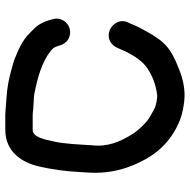

<svg xmlns="http://www.w3.org/2000/svg" viewBox="-16 -704 701 708"><g transform="rotate(-90 334.0 -350.5)"><path d="M583.7 -572.7 567.1 -589.3C539.6 -618.7 498.8 -635.2 462.8 -649.3L429.1 -658.8C397.7 -667.7 363.3 -674.5 323.3 -676.9L296.1 -678.8C287 -679.5 274.2 -681 264.4 -681H209C125.5 -681 87.5 -616.8 73.7 -556.7C63.1 -510.6 55.8 -460.7 53.1 -406.3C51.8 -381.3 48.9 -358 51.1 -326.2C54.2 -281.3 64.1 -244.1 77.9 -210.5C105.8 -142.8 143.9 -90.5 210.3 -53.2C242.6 -35.1 270.8 -26.6 313 -21.3C358 -15.6 401 -27.8 430.3 -39.4C467.8 -54.2 503.8 -69.8 529.5 -98.2C551.8 -122.6 567.2 -152.3 583.5 -182C593.1 -199.5 597.9 -214.9 604.4 -227.8C619.9 -258.8 597.3 -287 578.2 -295C569.8 -298.6 560.7 -300.4 551.5 -299.4C522.4 -296.2 511.9 -270.4 507.2 -259C490.9 -220.3 467.8 -178.1 435.3 -156.9C407.6 -139 377.9 -125.8 336.8 -121H329C301.6 -124.4 296.6 -125.4 275.9 -136.9C252.3 -150 245.3 -154 231 -167.6C211.5 -186.2 199.5 -200.8 187.2 -221.9C165.5 -258.8 144.6 -303.7 152 -362.7C155 -413.4 156.7 -459.6 165.5 -501C174.5 -543.1 183 -580 209 -580H262C268.3 -580 275.8 -579.3 283 -578.2L316.3 -576H317.5C335.8 -576 349.1 -572.3 364.9 -568.9C425.9 -555.9 481.2 -534.3 510.1 -503.7C512.3 -501.2 517.1 -489.8 519.8 -480.9C522.4 -469.3 530.6 -456.3 541.6 -449.6C581.6 -425.3 627.9 -461.6 617.3 -504C611.9 -525.9 602.4 -554 583.7 -572.7Z"/></g></svg>

Font: NumbBunny
Style: Bk
Weight: 400
Designer: Robert Jablonski
Foundry: Cannot Into Space Fonts
Version: Version 1.0